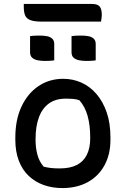

<svg xmlns="http://www.w3.org/2000/svg" viewBox="-20 -946 640 977"><path d="M302 -545Q351 -545 394.5 -525.5Q438 -506 471 -467.5Q504 -429 523 -374Q542 -319 542 -246V-235Q542 -160 511.5 -104.5Q481 -49 426 -19Q371 11 297 11Q246 11 202.5 -4.5Q159 -20 126.5 -50.5Q94 -81 76 -127.5Q58 -174 58 -235V-246Q58 -337 89.5 -404Q121 -471 176 -508Q231 -545 302 -545ZM314 -444Q263 -444 229 -419.5Q195 -395 178 -349Q161 -303 161 -239V-233Q161 -195 170 -160Q179 -125 202 -98Q222 -93 240.5 -91Q259 -89 283 -89Q337 -89 371 -106.5Q405 -124 422 -158.5Q439 -193 439 -241V-248Q439 -308 426 -355.5Q413 -403 384 -436Q370 -441 353 -442.5Q336 -444 314 -444ZM133 -762Q145 -764 158 -764.5Q171 -765 182 -765Q202 -765 218.5 -762Q235 -759 245.5 -749.5Q256 -740 256 -723V-639Q244 -637 231 -636.5Q218 -636 206 -636Q188 -636 171 -639.5Q154 -643 143.5 -652.5Q133 -662 133 -680ZM344 -762Q356 -764 369 -764.5Q382 -765 393 -765Q413 -765 429.5 -762Q446 -759 456.5 -749.5Q467 -740 467 -723V-639Q455 -637 442 -636.5Q429 -636 417 -636Q399 -636 382 -639.5Q365 -643 354.5 -652.5Q344 -662 344 -680ZM101 -926H447Q477 -926 487.5 -912.5Q498 -899 498 -870Q498 -862 496.5 -852.5Q495 -843 494 -836H193Q155 -836 135 -843.5Q115 -851 108 -867.5Q101 -884 101 -911Q101 -914 101 -918.5Q101 -923 101 -926Z"/></svg>

Font: Recursive Monospace Casual Medium
Style: Regular
Weight: 500
Version: Version 1.047